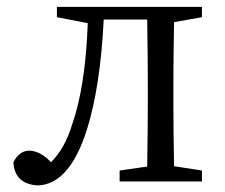

<svg xmlns="http://www.w3.org/2000/svg" viewBox="-20 -534 661 565"><path d="M574.2 -483.4 492.2 -468.8Q490.2 -359.4 490.2 -286.1V-227.5Q490.2 -154.3 492.2 -44.9L574.2 -32.2V0H332V-32.2L413.1 -43.9Q415 -155.3 415 -227.5V-286.1Q415 -367.2 413.1 -476.6H285.2Q275.4 -278.3 235.4 -151.4Q183.6 10.7 88.9 11.7Q22.5 5.9 19.5 -56.6Q36.1 -89.8 65.4 -90.8Q99.6 -89.8 129.9 -56.6Q170.9 -96.7 192.4 -168Q231.4 -279.3 238.3 -465.8L147.5 -483.4V-513.7H574.2Z"/></svg>

Font: GenYoMin JP Regular
Style: Regular
Weight: 400
Version: Version 1.001;PS 1;hotconv 16.6.51;makeotf.lib2.5.65220 DEVE